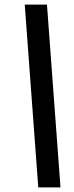

<svg xmlns="http://www.w3.org/2000/svg" viewBox="-20 -763 323 838"><path d="M147 55 88 -743H185L244 55Z"/></svg>

Font: Saira ExtraCondensed
Style: Bold Italic
Weight: 700
Width: 2
Italic angle: -12°
Designer: Hector Gatti with collaboration of the Omnibus-Type team
Foundry: Omnibus-Type
Version: Version 1.101